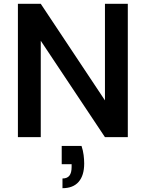

<svg xmlns="http://www.w3.org/2000/svg" viewBox="-20 -720 765 1008"><path d="M74 0V-700H194L531 -193V-700H651V0H531L194 -506V0ZM308 268V217Q333 217 344.5 202Q356 187 356 157V142H304V46H408Q416 70 419 94Q422 118 422 138Q422 201 393 234.5Q364 268 308 268Z"/></svg>

Font: DM Sans 10pt SemiBold
Style: Regular
Weight: 600
Version: Version 4.004;gftools[0.9.30]